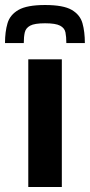

<svg xmlns="http://www.w3.org/2000/svg" viewBox="-28 -747 359 767"><path d="M85 0V-510H219V0ZM152 -727Q225 -727 258.5 -707.5Q292 -688 301.5 -654Q311 -620 311 -575H237Q237 -600 233.5 -617.5Q230 -635 212 -644.5Q194 -654 152 -654Q110 -654 92.5 -644.5Q75 -635 71 -617.5Q67 -600 67 -575H-8Q-8 -620 2 -654Q12 -688 46 -707.5Q80 -727 152 -727Z"/></svg>

Font: Saira Expanded SemiBold
Style: Regular
Weight: 600
Width: 7
Designer: Hector Gatti with collaboration of the Omnibus-Type team
Foundry: Omnibus-Type
Version: Version 1.100; ttfautohint (v1.8.3)